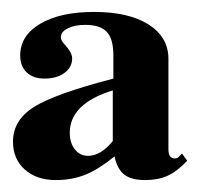

<svg xmlns="http://www.w3.org/2000/svg" viewBox="-20 -694 340 325"><path d="M288.1 -434.1 296.9 -421.9Q279.8 -403.8 263.7 -396.5Q247.6 -389.2 226.1 -389.2Q202.6 -389.2 190.7 -398.2Q178.7 -407.2 173.8 -429.2Q147.5 -407.7 124.8 -398.4Q102.1 -389.2 74.2 -389.2Q42 -389.2 22 -407Q2 -424.8 2 -454.1Q2 -490.7 37.4 -512.9Q72.8 -535.2 171.9 -561V-600.1Q171.9 -627.9 160.9 -639.9Q149.9 -651.9 124 -651.9Q106.4 -651.9 94.7 -646Q83 -640.1 83 -630.9Q83 -625 90.8 -617.2Q102.1 -604.5 102.1 -595.2Q102.1 -580.1 89.1 -570.6Q76.2 -561 55.2 -561Q36.1 -561 25.1 -571.5Q14.2 -582 14.2 -600.1Q14.2 -633.8 48.1 -653.8Q82 -673.8 139.2 -673.8Q197.8 -673.8 231.4 -652.6Q265.1 -631.3 265.1 -594.2V-440.9Q265.1 -425.8 275.9 -425.8Q279.8 -425.8 282.2 -428.2ZM170.9 -455.1V-541Q98.1 -518.6 98.1 -469.2Q98.1 -452.1 106.7 -441.2Q115.2 -430.2 128.9 -430.2Q150.4 -430.2 170.9 -455.1Z"/></svg>

Font: Accordance
Style: Bold
Weight: 700
Version: Version 1.2 (build January 31, 2020) Miklal Software Solutio